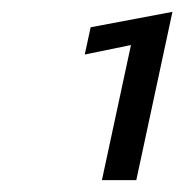

<svg xmlns="http://www.w3.org/2000/svg" viewBox="-20 -674 311 324"><path d="M152 -370 201 -598 123 -582 133 -628 271 -654 210 -370Z"/></svg>

Font: Kanit Light
Style: Italic
Weight: 300
Italic angle: -12°
Designer: Katatrad Team
Foundry: CadsonDemak
Version: Version 2.000; ttfautohint (v1.8.3)